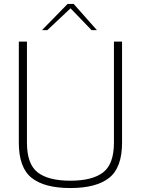

<svg xmlns="http://www.w3.org/2000/svg" viewBox="-20 -943 710 969"><path d="M75 -223V-733H116V-223Q116 -115 170 -73Q224 -31 335 -31Q446 -31 500.5 -73Q555 -115 555 -223V-733H596V-223Q596 -97 531 -45.5Q466 6 335 6Q204 6 139.5 -45.5Q75 -97 75 -223ZM321 -923H352L469 -791H442L336 -901L219 -791H192Z"/></svg>

Font: Exo ExtraLight
Style: Regular
Weight: 275
Designer: Natanael Gama
Foundry: Natanael Gama
Version: Version 1.500; ttfautohint (v1.6)